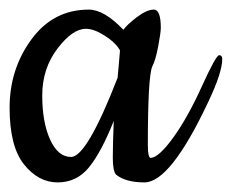

<svg xmlns="http://www.w3.org/2000/svg" viewBox="-20 -375 483 400"><path d="M281 5Q242 5 222 -11Q215 -18 215 -46.5Q215 -75 217 -123Q191 -58 165.5 -26.5Q140 5 100 5Q60 5 30 -32.5Q0 -70 0 -150.5Q0 -231 45.5 -293Q91 -355 165 -355Q197 -355 237 -313Q245 -324 265.5 -339.5Q286 -355 300.5 -355Q315 -355 315 -317Q315 -307 309.5 -278Q304 -249 297 -236Q288 -213 288 -73Q288 -46 294 -46Q311 -47 341 -88.5Q371 -130 400.5 -195Q430 -260 436.5 -260Q443 -260 443 -252Q443 -224 414 -163Q335 5 281 5ZM159 -315Q131 -315 99.5 -273.5Q68 -232 68 -176Q68 -120 84.5 -84Q101 -48 128 -48Q161 -48 225 -213Q226 -221 227.5 -240.5Q229 -260 230 -270Q221 -286 198.5 -300.5Q176 -315 159 -315Z"/></svg>

Font: Cookie
Style: Regular
Weight: 400
Designer: Ania Kruk
Foundry: Ania Kruk
Version: Version 1.004